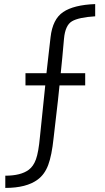

<svg xmlns="http://www.w3.org/2000/svg" viewBox="-20 -788 514 942"><path d="M105 -369V-429H208Q211 -455 217.5 -513.5Q224 -572 228 -605Q238 -694 290 -729Q342 -764 447 -768V-708Q366 -703 333 -683.5Q300 -664 294 -598Q291 -563 285.5 -504Q280 -445 278 -429H398V-369H272Q265 -297 254.5 -210.5Q244 -124 243 -111Q234 -25 216.5 21.5Q199 68 165 93Q110 134 6 134V74Q82 74 121 45Q144 28 156.5 -6.5Q169 -41 176 -117Q199 -337 202 -369Z"/></svg>

Font: Zaghawa Beria
Style: Regular
Weight: 400
Designer: Anonymous
Foundry: Designed by a volunteer who chooses to remain anonymous, in cooperation with SIL International and the Mission Protestan
Version: Version 1.001